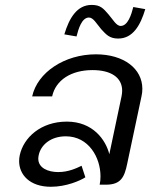

<svg xmlns="http://www.w3.org/2000/svg" viewBox="-20 -732 615 761"><path d="M343.3 -712.5C285 -712.5 254.2 -660 235 -595.8L283.3 -587.5C290.8 -617.5 304.2 -662.5 332.5 -662.5C350 -662.5 362.5 -638.3 380.8 -616.7C400.8 -595 414.2 -579.2 448.3 -579.2C506.7 -579.2 536.7 -631.7 555.8 -695.8L508.3 -704.2C500.8 -674.2 486.7 -629.2 458.3 -629.2C440.8 -629.2 427.5 -655 410 -675C389.2 -699.2 377.5 -712.5 343.3 -712.5ZM375 0H400C459.2 0 473.3 -30 484.2 -83.3L540.8 -350C543.3 -360 544.2 -370.8 544.2 -380C544.2 -460 470.8 -516.7 360 -516.7C235.8 -516.7 128.3 -445 107.5 -350H186.7C200.8 -415 262.5 -454.2 346.7 -454.2C420.8 -454.2 464.2 -424.2 464.2 -372.5C464.2 -365.8 463.3 -358.3 461.7 -350L413.3 -120.8C399.2 -177.5 348.3 -250 245 -250C141.7 -250 73.3 -186.7 58.3 -116.7C56.7 -109.2 55.8 -101.7 55.8 -93.3C55.8 -40 97.5 8.3 181.7 8.3C242.5 8.3 297.5 -15.8 318.3 -29.2L303.3 -75C284.2 -65.8 251.7 -50 210.8 -50C170.8 -50 131.7 -65.8 131.7 -103.3C131.7 -107.5 132.5 -111.7 133.3 -116.7C141.7 -157.5 180.8 -191.7 240.8 -191.7C331.7 -191.7 378.3 -107.5 378.3 -33.3C378.3 -21.7 377.5 -10.8 375 0Z"/></svg>

Font: BoonHome
Style: Book Oblique
Weight: 400
Italic angle: -12°
Designer: Sungsit Sawaiwan
Foundry: Sungsit Sawaiwan
Version: Version 0.2